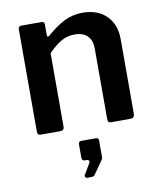

<svg xmlns="http://www.w3.org/2000/svg" viewBox="-87 -609 765 919"><g transform="rotate(-10 296.0 -149.0)"><path d="M67 -4C69.7 -1.3 74.3 0 81 0H170C178.7 0 184.7 -1.5 188 -4.5C191.3 -7.5 193 -12.7 193 -20V-376C217 -400 238.5 -417.3 257.5 -428C276.5 -438.7 297.7 -444 321 -444C348.3 -444 369.2 -436.8 383.5 -422.5C397.8 -408.2 405 -388 405 -362V-18C405 -11.3 406.2 -6.7 408.5 -4C410.8 -1.3 415.3 0 422 0H514C528 0 535 -7 535 -21V-385C535 -431.7 520.8 -469.2 492.5 -497.5C464.2 -525.8 425.3 -540 376 -540C344.7 -540 315.5 -533.3 288.5 -520C261.5 -506.7 232.3 -486.3 201 -459C197.7 -456.3 195 -455.3 193 -456C191 -456.7 190 -459 190 -463V-515C190 -525 185.7 -530 177 -530H77C67.7 -530 63 -524.3 63 -513V-18C63 -11.3 64.3 -6.7 67 -4ZM253 236.5C255 240.2 257.7 242 261 242H277C284.3 242 289.7 241.3 293 240C296.3 238.7 299.3 235.7 302 231L346 168C346 166.7 346.5 165.2 347.5 163.5C348.5 161.8 349 160 349 158V76C349 67.3 344.7 63 336 63H264C255.3 63 251 68 251 78V141C251 147 252.2 151.3 254.5 154C256.8 156.7 261 158 267 158H276C278.7 158 281 158.8 283 160.5C285 162.2 286 164.3 286 167C286 171 284.7 174.7 282 178L253 227C251 229.7 251 232.8 253 236.5Z"/></g></svg>

Font: Libre Franklin SemiBold
Style: Regular
Weight: 600
Designer: Pablo Impallari, Rodrigo Fuenzalida
Foundry: Impallari Type
Version: Version 1.002; ttfautohint (v1.5)